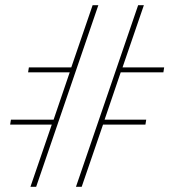

<svg xmlns="http://www.w3.org/2000/svg" viewBox="-20 -718 651 738"><path d="M179 -239H19L22 -258H186L248 -440H88L91 -459H254L336 -698H358L119 0H97ZM511 -698H533L451 -459H611L608 -440H444L382 -258H542L539 -239H376L294 0H272Z"/></svg>

Font: IBM Plex Mono Thin
Style: Italic
Weight: 100
Italic angle: -9°
Monospace: yes
Designer: Mike Abbink, Paul van der Laan, Pieter van Rosmalen
Foundry: Bold Monday
Version: Version 2.3